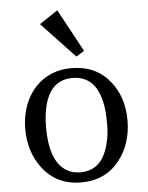

<svg xmlns="http://www.w3.org/2000/svg" viewBox="-61 -962 787 1023"><g transform="rotate(-5 333.0 -450.5)"><path d="M59.1 -297.9Q59.1 -335.9 66.7 -373.5Q74.2 -411.1 89.6 -444.8Q105 -478.5 127.9 -506.8Q150.9 -535.2 181.2 -555.7Q246.1 -599.6 332 -599.6Q461.9 -599.6 537.1 -506.8Q606 -421.9 606 -297.4Q606 -171.9 537.1 -84Q461.9 11.7 332 11.7Q202.6 11.7 127 -85.4Q59.1 -173.3 59.1 -297.9ZM274.9 -53.2Q299.8 -42.5 332.8 -42.5Q365.7 -42.5 390.6 -53Q415.5 -63.5 433.6 -82Q451.7 -100.6 463.6 -125.2Q475.6 -149.9 482.9 -178.2Q496.1 -229 496.1 -278.6Q496.1 -328.1 493.2 -358.6Q490.2 -389.2 482.9 -416.7Q475.6 -444.3 463.6 -468.3Q451.7 -492.2 433.6 -509.8Q394.5 -546.9 333 -546.9Q217.3 -546.9 183.6 -414.1Q170.4 -363.8 170.4 -297.4Q170.4 -98.1 274.9 -53.2ZM186 -847.7 284.2 -913.1 407.7 -685.5 364.3 -658.7Z"/></g></svg>

Font: Metamorphous
Style: Regular
Weight: 400
Designer: James Grieshaber
Foundry: James Grieshaber
Version: Version 1.001